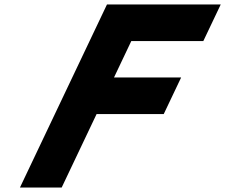

<svg xmlns="http://www.w3.org/2000/svg" viewBox="-20 -845 1014 865"><path d="M974.5 -825H462L69.8 0H257.8L415.1 -331H717.6L796.1 -496H493.6L571.5 -660H896Z"/></svg>

Font: Hussar
Style: BdSuprExtOblFive
Weight: 700
Foundry: Cannot Into Space Fonts
Version: Version 2.00